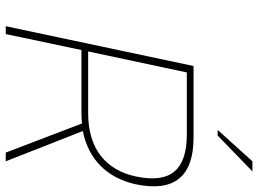

<svg xmlns="http://www.w3.org/2000/svg" viewBox="-138 -782 920 685"><g transform="rotate(90 322.5 -440.0)"><path d="M472 -670H216L74 0H102L159 -270H387C399 -270 410 -271 421 -272L525 0H556L448 -275C550 -295 616 -363 638 -464C667 -602 609 -670 472 -670ZM164 -294 239 -646H460C589 -646 636 -586 610 -464C588 -360 514 -294 385 -294ZM444 -756H464L592 -880H556Z"/></g></svg>

Font: LT Wave Mono Thin
Style: Italic
Weight: 100
Designer: Daniel Lyons
Version: Version 2.5 (Glyphs App)